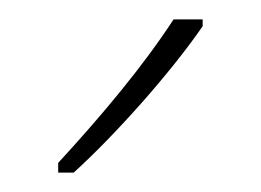

<svg xmlns="http://www.w3.org/2000/svg" viewBox="-20 -784 269 198"><path d="M189 -757V-764H159C127 -715 85 -665 40 -616V-606H56C99 -645 156 -709 189 -757Z"/></svg>

Font: Noto Sans Sinhala Condensed Thin
Style: Regular
Weight: 100
Width: 3
Designer: Jelle Bosma - Monotype Design Team
Foundry: Monotype Imaging Inc.
Version: Version 2.006